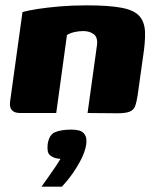

<svg xmlns="http://www.w3.org/2000/svg" viewBox="-20 -422 585 717"><path d="M55 0Q11 0 18 -45L64 -377Q85 -383 120.5 -388.5Q156 -394 203 -398Q250 -402 304 -402Q387 -402 434 -393Q481 -384 500.5 -362Q520 -340 521.5 -303Q523 -266 514 -209L494 -66Q490 -40 484.5 -25.5Q479 -11 464 -5Q449 1 418 1L307 0L342 -252Q346 -282 330.5 -294Q315 -306 291 -306Q274 -306 257 -302Q240 -298 230 -291L190 0ZM135 275Q151 253 162 237Q173 221 183.5 206Q194 191 206 171Q203 171 198 170.5Q193 170 190 169Q175 166 165 156Q155 146 158 117Q163 81 186 71.5Q209 62 247 62Q263 62 276 65.5Q289 69 297 81Q305 93 302 117Q298 143 284 171Q270 199 251 226Q232 253 211 275Z"/></svg>

Font: Genos Thin ExtraBold
Style: Italic
Weight: 800
Italic angle: -8°
Version: Version 1.010